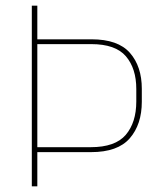

<svg xmlns="http://www.w3.org/2000/svg" viewBox="-20 -659 576 679"><path d="M102.5 -121V-138.5H301Q387.5 -138.5 424.8 -182.2Q462 -226 462 -300V-344Q462 -417 425.2 -460Q388.5 -503 302.5 -503H101.5V-520H303.5Q397.5 -520 439.5 -472Q481.5 -424 481.5 -345V-299Q481.5 -219 439 -170Q396.5 -121 302 -121ZM92.5 0V-639H112V-515V-508V-134V-127V0Z"/></svg>

Font: Anek Bangla Thin
Style: Regular
Weight: 250
Designer: Sulekha Rajkumar (Bangla), Yesha Goshar (Latin)
Foundry: Ek Type
Version: Version 1.003